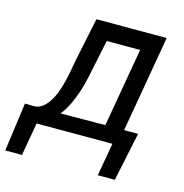

<svg xmlns="http://www.w3.org/2000/svg" viewBox="-145 -622 835 873"><g transform="rotate(15 272.0 -186.0)"><path d="M32.2 -72.8Q55.7 -74.2 73.5 -89.4Q91.3 -104.5 104.7 -127.4Q118.2 -150.4 127.4 -178.7Q136.7 -207 143.1 -235.4Q149.4 -263.7 153.6 -288.6Q157.7 -313.5 161.1 -330.1L202.6 -528.3H533.2L454.6 -73.7H520.5L472.2 155.3H392.1L419.4 0H62.5L35.2 155.3H-43.5L-12.2 -73.7ZM249.5 -330.1Q242.7 -296.9 235.4 -262.7Q228 -228.5 217.3 -195.3Q206.5 -162.1 191.9 -130.9Q177.2 -99.6 155.8 -72.3L366.2 -73.7L430.7 -444.8H273.4Z"/></g></svg>

Font: Roboto Mono
Style: Italic
Weight: 400
Designer: Google
Version: Version 2.000985; 2015; ttfautohint (v1.3)